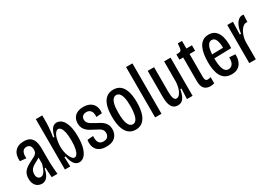

<svg xmlns="http://www.w3.org/2000/svg" viewBox="14 -1493 3235 2300"><g transform="rotate(-30 1631.5 -342.5)"><path d="M142 11Q115 11 89.5 -2.5Q64 -16 47.5 -46Q31 -76 31 -123Q31 -158 41 -184Q51 -210 70.5 -229.5Q90 -249 116 -265Q142 -281 174 -296Q199 -308 219 -319Q239 -330 250.5 -346.5Q262 -363 262 -392Q262 -427 246 -446.5Q230 -466 199 -466Q174 -466 157.5 -452Q141 -438 134.5 -412Q128 -386 132 -348L47 -356Q43 -398 51.5 -432.5Q60 -467 80.5 -491Q101 -515 132 -527.5Q163 -540 204 -540Q257 -540 288.5 -519.5Q320 -499 334.5 -458Q349 -417 349 -356V-206Q349 -179 350.5 -142Q352 -105 355 -67.5Q358 -30 361 0H281Q278 -33 276.5 -67Q275 -101 274 -134H261Q252 -85 235 -52.5Q218 -20 195 -4.5Q172 11 142 11ZM170 -66Q186 -66 199.5 -75.5Q213 -85 224 -102Q235 -119 244.5 -143.5Q254 -168 262 -197V-303L292 -316Q285 -299 269 -287Q253 -275 233 -264.5Q213 -254 193 -243Q173 -232 155.5 -218Q138 -204 127.5 -183.5Q117 -163 117 -133Q117 -100 132 -83Q147 -66 170 -66Z M660 12Q628 12 605.5 -8Q583 -28 570 -60.5Q557 -93 550 -131H533L538 0H464V-269V-697H553V-597Q553 -575 550.5 -542Q548 -509 544 -472.5Q540 -436 534 -402H550Q559 -441 572.5 -472Q586 -503 607.5 -520.5Q629 -538 659 -538Q696 -538 727.5 -509Q759 -480 778 -419.5Q797 -359 797 -264Q797 -171 778.5 -109.5Q760 -48 729 -18Q698 12 660 12ZM639 -66Q655 -66 670.5 -85Q686 -104 696 -147.5Q706 -191 706 -262Q706 -335 696 -378.5Q686 -422 669.5 -441.5Q653 -461 635 -461Q619 -461 605.5 -448.5Q592 -436 582 -415.5Q572 -395 566 -370Q560 -345 556.5 -320Q553 -295 553 -274V-260Q553 -227 559.5 -193Q566 -159 578 -130.5Q590 -102 605.5 -84Q621 -66 639 -66Z M1034 12Q982 12 948.5 -4Q915 -20 897 -47Q879 -74 874.5 -107Q870 -140 876 -173L957 -179Q954 -143 960.5 -116.5Q967 -90 985 -75Q1003 -60 1035 -60Q1076 -60 1094 -81.5Q1112 -103 1112 -132Q1112 -158 1100 -175.5Q1088 -193 1065.5 -207Q1043 -221 1011 -236Q985 -249 960 -263Q935 -277 915 -296Q895 -315 883.5 -340.5Q872 -366 872 -400Q872 -442 889.5 -473.5Q907 -505 942 -522.5Q977 -540 1028 -540Q1084 -540 1121 -518.5Q1158 -497 1175 -457.5Q1192 -418 1185 -363L1105 -357Q1109 -388 1102 -413Q1095 -438 1076.5 -453Q1058 -468 1028 -468Q996 -468 977 -450.5Q958 -433 958 -403Q958 -379 970.5 -361.5Q983 -344 1005.5 -330Q1028 -316 1057 -300Q1086 -286 1112 -271Q1138 -256 1157.5 -237.5Q1177 -219 1188 -194Q1199 -169 1199 -135Q1199 -97 1182.5 -63Q1166 -29 1130 -8.5Q1094 12 1034 12Z M1441 12Q1383 12 1344.5 -20.5Q1306 -53 1287 -115.5Q1268 -178 1268 -266Q1268 -359 1288 -419.5Q1308 -480 1347 -510Q1386 -540 1441 -540Q1498 -540 1536 -510.5Q1574 -481 1594 -420.5Q1614 -360 1614 -268Q1614 -176 1594 -113.5Q1574 -51 1535.5 -19.5Q1497 12 1441 12ZM1441 -62Q1468 -62 1486 -84Q1504 -106 1514 -152Q1524 -198 1524 -267Q1524 -340 1513.5 -383.5Q1503 -427 1484.5 -446.5Q1466 -466 1441 -466Q1416 -466 1397.5 -446.5Q1379 -427 1368.5 -383.5Q1358 -340 1358 -266Q1358 -163 1379.5 -112.5Q1401 -62 1441 -62Z M1712 0V-697H1800V0Z M2022 12Q1968 12 1941 -31.5Q1914 -75 1914 -168V-528H2002V-191Q2002 -126 2013.5 -97Q2025 -68 2050 -68Q2068 -68 2084 -82.5Q2100 -97 2112 -121.5Q2124 -146 2131.5 -178Q2139 -210 2141 -246V-528H2230V-208V0H2152L2158 -143H2143Q2133 -88 2116.5 -53.5Q2100 -19 2077 -3.5Q2054 12 2022 12Z M2475 8Q2420 8 2391 -24.5Q2362 -57 2362 -124V-454H2310V-527H2331Q2358 -527 2369.5 -536.5Q2381 -546 2384 -568L2391 -633H2449V-528H2526V-452H2449V-137Q2449 -107 2457.5 -92.5Q2466 -78 2488 -78Q2494 -78 2504.5 -80Q2515 -82 2529 -86V0Q2513 4 2499.5 6Q2486 8 2475 8Z M2767 12Q2714 12 2679.5 -10Q2645 -32 2625.5 -69.5Q2606 -107 2598 -155Q2590 -203 2590 -256Q2590 -311 2598 -362Q2606 -413 2625 -453Q2644 -493 2677 -516.5Q2710 -540 2761 -540Q2807 -540 2838 -519.5Q2869 -499 2887.5 -462Q2906 -425 2913 -374.5Q2920 -324 2916 -264L2655 -257V-312L2853 -317L2833 -294Q2836 -350 2828 -388Q2820 -426 2803.5 -445.5Q2787 -465 2760 -465Q2732 -465 2714 -441Q2696 -417 2687.5 -372Q2679 -327 2679 -262Q2679 -165 2698.5 -112.5Q2718 -60 2765 -60Q2783 -60 2797.5 -68Q2812 -76 2822 -91Q2832 -106 2837 -128.5Q2842 -151 2840 -180L2923 -175Q2925 -145 2919.5 -112.5Q2914 -80 2896.5 -51.5Q2879 -23 2847.5 -5.5Q2816 12 2767 12Z M3014 0V-323V-527H3092L3087 -353H3104Q3110 -411 3127.5 -452.5Q3145 -494 3170.5 -516.5Q3196 -539 3225 -539Q3231 -539 3236 -538.5Q3241 -538 3245 -537L3241 -437Q3238 -438 3233.5 -438.5Q3229 -439 3226 -439Q3198 -439 3172 -413.5Q3146 -388 3127.5 -343.5Q3109 -299 3105 -243V0Z"/></g></svg>

Font: Bricolage Grotesque 24pt Condensed
Style: Regular
Weight: 400
Width: 3
Designer: Mathieu Triay
Foundry: Atelier Triay
Version: Version 1.001;gftools[0.9.33.dev8+g029e19f]